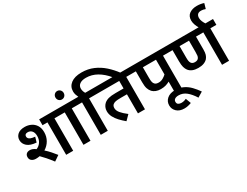

<svg xmlns="http://www.w3.org/2000/svg" viewBox="-99 -1664 3474 2701"><g transform="rotate(-30 1638.0 -314.0)"><path d="M131 -164Q92 -164 65 -184Q38 -204 38 -242Q38 -275 58 -294Q78 -313 114 -313Q134 -313 156.5 -305Q179 -297 206 -277Q250 -295 278 -335Q306 -375 306 -434Q306 -488 280.5 -517Q255 -546 215 -546Q165 -546 165 -504Q165 -490 173.5 -476.5Q182 -463 206 -453Q230 -443 276 -439L252 -357Q153 -365 106 -406.5Q59 -448 59 -506Q59 -561 99 -596.5Q139 -632 215 -632Q268 -632 314.5 -610Q361 -588 389.5 -543.5Q418 -499 418 -431Q418 -360 384.5 -301Q351 -242 291 -206Q330 -172 365.5 -131.5Q401 -91 430 -54L344 5Q300 -53 262.5 -96Q225 -139 193 -170Q163 -164 131 -164ZM640 -527V0H526V-527H446V-622H738V-527Z M921 -527V0H807V-527H724V-622H1019V-527Z M798 -773Q798 -801 817 -821Q836 -841 864 -841Q893 -841 912 -821Q931 -801 931 -773Q931 -743 912 -723.5Q893 -704 864 -704Q836 -704 817 -723.5Q798 -743 798 -773Z M1088 -527H1005V-622H1082Q1070 -647 1062.5 -671.5Q1055 -696 1055 -723Q1055 -802 1116.5 -849Q1178 -896 1290 -896Q1394 -896 1481 -858.5Q1568 -821 1639 -757.5Q1710 -694 1768 -615H1641Q1567 -705 1483.5 -752.5Q1400 -800 1308 -800Q1241 -800 1205.5 -774Q1170 -748 1170 -703Q1170 -679 1177 -658.5Q1184 -638 1194 -622H1300V-527H1202V0H1088Z M1806 -527V0H1692V-310H1594Q1537 -310 1509 -304.5Q1481 -299 1463 -284Q1441 -266 1441 -229Q1441 -189 1474 -149Q1507 -109 1571 -60L1497 15Q1450 -24 1411.5 -65Q1373 -106 1350 -150.5Q1327 -195 1327 -244Q1327 -280 1340.5 -308.5Q1354 -337 1375 -356Q1405 -382 1447 -393.5Q1489 -405 1563 -405H1692V-527H1286V-622H1904V-527Z M2403 -527V0H2289V-171Q2256 -153 2222.5 -143.5Q2189 -134 2143 -134Q2099 -134 2065.5 -147.5Q2032 -161 2011 -183Q1986 -211 1974 -247.5Q1962 -284 1962 -350V-527H1890V-622H2500V-527ZM2289 -527H2076V-359Q2076 -307 2082 -285Q2088 -263 2102 -249Q2121 -229 2164 -229Q2202 -229 2235.5 -248.5Q2269 -268 2289 -288Z M2409 245Q2350 268 2295 268Q2217 268 2172.5 226Q2128 184 2128 124Q2128 60 2175.5 18.5Q2223 -23 2305 -23Q2380 -23 2437.5 5Q2495 33 2540 80Q2585 127 2624 183L2540 234Q2489 153 2434.5 109.5Q2380 66 2313 66Q2273 66 2251 81Q2229 96 2229 124Q2229 154 2249.5 166Q2270 178 2297 178Q2320 178 2339.5 173Q2359 168 2377 159Z M3172 -527V0H3058V-527H2939V-317Q2939 -267 2929.5 -236.5Q2920 -206 2900 -182Q2876 -156 2839 -142Q2802 -128 2749 -128Q2645 -128 2597 -189Q2578 -214 2568 -250Q2558 -286 2558 -348V-527H2486V-622H3270V-527ZM2748 -223Q2792 -223 2809 -250Q2819 -265 2822 -283Q2825 -301 2825 -341V-527H2672V-341Q2672 -304 2675.5 -285.5Q2679 -267 2687 -253Q2705 -223 2748 -223Z M3040 -615Q3019 -649 3006 -685.5Q2993 -722 2993 -756Q2993 -827 3041.5 -861.5Q3090 -896 3163 -896Q3196 -896 3225 -891Q3254 -886 3276 -878L3252 -794Q3216 -808 3183 -808Q3143 -808 3124.5 -788Q3106 -768 3106 -731Q3106 -704 3118.5 -674Q3131 -644 3151 -615Z"/></g></svg>

Font: Noto Sans SemiBold
Style: Regular
Weight: 600
Designer: Monotype Design Team
Foundry: Monotype Imaging Inc.
Version: Version 2.007